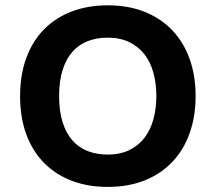

<svg xmlns="http://www.w3.org/2000/svg" viewBox="-20 -695 818 728"><path d="M56.2 0ZM56.2 -330.1Q56.2 -412.1 80.1 -476.3Q104 -540.5 147.7 -584.5Q191.4 -628.4 252.4 -651.6Q313.5 -674.8 388.2 -674.8Q467.3 -674.8 529.1 -649.9Q590.8 -625 633.8 -579.6Q676.8 -534.2 699.2 -470.9Q721.7 -407.7 721.7 -331.1Q721.7 -253.9 699.2 -190.4Q676.8 -127 633.8 -81.5Q590.8 -36.1 529.1 -11.2Q467.3 13.7 388.2 13.7Q313.5 13.7 252.4 -9.5Q191.4 -32.7 147.7 -76.7Q104 -120.6 80.1 -184.6Q56.2 -248.5 56.2 -330.1ZM204.1 -331.1Q204.1 -273.9 217.3 -231.9Q230.5 -189.9 254.6 -162.6Q278.8 -135.3 312.7 -122.1Q346.7 -108.9 388.2 -108.9Q435.5 -108.9 470.5 -126Q505.4 -143.1 528.1 -172.9Q550.8 -202.6 561.8 -243.4Q572.8 -284.2 572.8 -331.1Q572.8 -377.9 561.8 -418.5Q550.8 -459 528.1 -488.5Q505.4 -518.1 470.5 -535.2Q435.5 -552.2 388.2 -552.2Q346.7 -552.2 312.7 -539.1Q278.8 -525.9 254.6 -498.5Q230.5 -471.2 217.3 -429.4Q204.1 -387.7 204.1 -331.1Z"/></svg>

Font: PT Astra Sans
Style: Bold
Weight: 700
Designer: A.Korolkova, I. Chaeva
Foundry: ParaType Ltd
Version: Version 1.001; ttfautohint (v1.6)